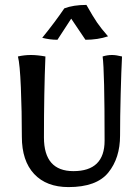

<svg xmlns="http://www.w3.org/2000/svg" viewBox="-20 -757 569 782"><path d="M69 -200Q69 -303 65 -400Q61 -497 53 -527Q79 -533 106 -533Q132 -533 165 -527Q159 -381 159 -197Q159 -60 279 -60Q406 -60 406 -184Q406 -467 398 -527Q417 -533 436 -533Q453 -533 477 -527Q474 -470 471.5 -374Q469 -278 469 -205Q469 -113 421 -54Q373 5 259 5Q169 5 119 -48.5Q69 -102 69 -200ZM152 -603Q204 -667 242 -723Q279 -737 332 -737Q359 -689 375.5 -665Q392 -641 420 -609Q378 -595 328 -595L270 -681L214 -595Q183 -595 152 -603Z"/></svg>

Font: Mirza
Style: Regular
Weight: 400
Designer: Arabic design by Kourosh Beigpour, Latin design by Eduardo Tunni, engineering by Lasse Fister
Version: Version 1.000